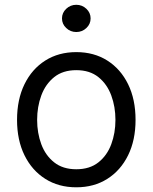

<svg xmlns="http://www.w3.org/2000/svg" viewBox="-20 -770 637 801"><path d="M298.3 11.4Q224.4 11.4 168.9 -23.8Q113.3 -58.9 82.2 -122.2Q51.1 -185.4 51.1 -269.9Q51.1 -355.1 82.2 -418.7Q113.3 -482.2 168.9 -517.4Q224.4 -552.6 298.3 -552.6Q372.2 -552.6 427.7 -517.4Q483.3 -482.2 514.4 -418.7Q545.5 -355.1 545.5 -269.9Q545.5 -185.4 514.4 -122.2Q483.3 -58.9 427.7 -23.8Q372.2 11.4 298.3 11.4ZM298.3 -63.9Q354.4 -63.9 390.6 -92.7Q426.8 -121.4 444.2 -168.3Q461.6 -215.2 461.6 -269.9Q461.6 -324.6 444.2 -371.8Q426.8 -419 390.6 -448.2Q354.4 -477.3 298.3 -477.3Q242.2 -477.3 206 -448.2Q169.7 -419 152.3 -371.8Q134.9 -324.6 134.9 -269.9Q134.9 -215.2 152.3 -168.3Q169.7 -121.4 206 -92.7Q242.2 -63.9 298.3 -63.9ZM298.3 -636.4Q273.8 -636.4 256.2 -653.1Q238.6 -669.7 238.6 -693.2Q238.6 -716.6 256.2 -733.3Q273.8 -750 298.3 -750Q322.8 -750 340.4 -733.3Q358 -716.6 358 -693.2Q358 -669.7 340.4 -653.1Q322.8 -636.4 298.3 -636.4Z"/></svg>

Font: Inter Alia
Style: Regular
Weight: 400
Designer: Rasmus Andersson (Latin, Greek, Cyrillic etc.) and Evan from Shavian.info (Shavian, old style figures)
Foundry: Shavian.info
Version: Version 0.001;git-37ab20767